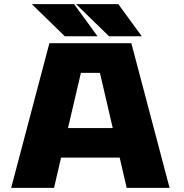

<svg xmlns="http://www.w3.org/2000/svg" viewBox="-20 -909 890 929"><path d="M666 -733.5H507.5L348 -889H552.5ZM452 -733.5H293.5L134 -889H338.5ZM593 0 559 -146.5H275.5L241.5 0H34L219 -700H615.5L800.5 0ZM371.5 -556.5 309 -289.5H525.5L463.5 -556.5Z"/></svg>

Font: League Mono Wide ExtraBold
Style: Regular
Weight: 800
Width: 8
Designer: Tyler Finck
Foundry: The League of Moveable Type / Tyler Finck
Version: Version 2.210